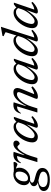

<svg xmlns="http://www.w3.org/2000/svg" viewBox="1333 -2155 1014 3832"><g transform="rotate(-90 1840.0 -239.0)"><path d="M479 -397.5Q471.5 -397.5 463.8 -400.8Q456 -404 445.2 -409Q434.5 -414 418.5 -419.8Q402.5 -425.5 379.8 -430.5Q357 -435.5 325 -439L316 -471Q357.5 -468 394.8 -469.5Q432 -471 461.5 -473.5Q491 -476 508.5 -476Q517 -476 521 -472.2Q525 -468.5 525 -461Q525 -452 520 -441.2Q515 -430.5 507.8 -420.5Q500.5 -410.5 492.8 -404Q485 -397.5 479 -397.5ZM198 -187.5Q219.5 -187.5 239.2 -196.2Q259 -205 276 -221Q293 -237 305.2 -259Q317.5 -281 324.5 -307.2Q331.5 -333.5 331.5 -363Q331.5 -401 317 -419Q302.5 -437 271 -437Q249.5 -437 229.5 -428.2Q209.5 -419.5 192.8 -403.2Q176 -387 163.5 -365.2Q151 -343.5 144 -317Q137 -290.5 137 -261Q137 -223.5 151.8 -205.2Q166.5 -187 198 -187.5ZM276.5 -479Q323 -479 352.2 -463Q381.5 -447 395.2 -419.8Q409 -392.5 409 -358.5Q409 -316 392 -277.5Q375 -239 345 -209.2Q315 -179.5 276 -162.2Q237 -145 192.5 -145Q146 -145 116.8 -161Q87.5 -177 73.8 -204.5Q60 -232 60 -265.5Q60 -308 77 -346.5Q94 -385 123.8 -415Q153.5 -445 192.8 -462Q232 -479 276.5 -479ZM168 248.5Q111.5 248.5 69.2 240Q27 231.5 -1 215.5Q-29 199.5 -42.8 177.5Q-56.5 155.5 -56.5 128.5Q-56.5 96.5 -38.5 73.2Q-20.5 50 18.5 34Q57.5 18 120.5 8.5L145.5 -13.5L196 18.5Q149.5 19 116.5 26.2Q83.5 33.5 62.5 46.2Q41.5 59 31.8 76.5Q22 94 22 115.5Q22 142 38.2 162.2Q54.5 182.5 89 193.5Q123.5 204.5 177.5 204.5Q229 204.5 262.8 192.8Q296.5 181 313.5 161.2Q330.5 141.5 330.5 118.5Q330.5 100 321.8 86.2Q313 72.5 293.2 61.8Q273.5 51 240.8 41.8Q208 32.5 160.5 22Q108 11.5 82.2 -3.8Q56.5 -19 48.2 -36.2Q40 -53.5 40 -71Q40 -97.5 56.5 -114.8Q73 -132 103 -143.5Q133 -155 173 -162.5L189 -150Q146.5 -146 128.2 -134Q110 -122 110 -104.5Q110 -95.5 114.2 -88Q118.5 -80.5 130.2 -73.2Q142 -66 165.2 -58.5Q188.5 -51 227 -42Q296 -25 334.5 -4.8Q373 15.5 388.5 40.8Q404 66 404 99Q404 132 388.8 159.2Q373.5 186.5 343.5 206.5Q313.5 226.5 269.5 237.5Q225.5 248.5 168 248.5Z M643 -405Q641.5 -405 640 -405Q638.5 -405 637 -405Q611.5 -405 589.8 -398Q568 -391 548.2 -374.2Q528.5 -357.5 509.5 -328.5L498 -333.5Q516 -390.5 541.8 -422Q567.5 -453.5 600.8 -466.2Q634 -479 672.5 -479Q681.5 -479 690.2 -478.2Q699 -477.5 708 -476.2Q717 -475 725.5 -473L657.5 -262.5H665.5Q707.5 -342 744 -389.5Q780.5 -437 815 -458Q849.5 -479 884 -479Q919 -479 934.5 -463.2Q950 -447.5 950 -425Q950 -402 938.5 -385.8Q927 -369.5 911.8 -361.2Q896.5 -353 885 -353Q882 -353 875 -359Q868 -365 859 -375Q850.5 -385 842 -391.8Q833.5 -398.5 827.5 -398.5Q812 -398.5 792.8 -384.5Q773.5 -370.5 753 -345.5Q732.5 -320.5 712.2 -287Q692 -253.5 674.2 -214.2Q656.5 -175 643.5 -133L602.5 0H520.5Z M1209.5 -34.5 1274.5 -216Q1228.5 -147.5 1192.5 -103.2Q1156.5 -59 1127.2 -34.5Q1098 -10 1073.2 -0.5Q1048.5 9 1025.5 9Q992 9 967 -3Q942 -15 928 -39.8Q914 -64.5 914 -102Q914 -145 929.8 -195.2Q945.5 -245.5 974.2 -294.8Q1003 -344 1042.2 -385Q1081.5 -426 1128.2 -450.5Q1175 -475 1227 -475Q1267.5 -475 1292.5 -456.2Q1317.5 -437.5 1331 -402L1320 -373Q1307.5 -400.5 1286.2 -414Q1265 -427.5 1237 -427.5Q1197 -427.5 1161.2 -405Q1125.5 -382.5 1095.5 -346Q1065.5 -309.5 1043.8 -267.2Q1022 -225 1010 -184.2Q998 -143.5 998 -113Q998 -84 1014.2 -69.8Q1030.5 -55.5 1057 -55.5Q1080 -55.5 1112.8 -76.8Q1145.5 -98 1179.8 -134Q1214 -170 1243.8 -216.2Q1273.5 -262.5 1291 -312L1328 -424L1388.5 -469H1423.5L1276.5 -37L1261.5 -62.5Q1281.5 -60 1307 -65.5Q1332.5 -71 1361.5 -84.8Q1390.5 -98.5 1420.5 -121L1438.5 -95Q1372 -33 1326 -11.5Q1280 10 1249 10Q1222 10 1211.8 -1.2Q1201.5 -12.5 1209.5 -34.5Z M1499.5 -328.5 1488 -333.5Q1506 -390.5 1531.8 -422Q1557.5 -453.5 1590.8 -466.2Q1624 -479 1662.5 -479Q1671.5 -479 1680 -478.2Q1688.5 -477.5 1697 -476.2Q1705.5 -475 1714.5 -473L1637.5 -231.5H1645Q1677 -292.5 1709 -338.8Q1741 -385 1774 -416Q1807 -447 1841.2 -462.8Q1875.5 -478.5 1911.5 -478.5Q1959 -478.5 1979.5 -456.8Q2000 -435 2000 -402Q2000 -384 1994 -360.2Q1988 -336.5 1974 -302L1867 -39L1862 -64Q1882.5 -63 1906.2 -69.2Q1930 -75.5 1957.2 -88.8Q1984.5 -102 2013.5 -121L2032.5 -94.5Q1988 -54 1950.8 -31.2Q1913.5 -8.5 1883.5 0.8Q1853.5 10 1828.5 10Q1796 10 1786.8 -2Q1777.5 -14 1791 -46.5L1903 -321.5Q1911 -340.5 1914.5 -353.2Q1918 -366 1918 -375.5Q1918 -390 1907.5 -398.8Q1897 -407.5 1873.5 -407.5Q1842 -407.5 1807 -385Q1772 -362.5 1738.5 -323Q1705 -283.5 1676.8 -231Q1648.5 -178.5 1630 -119L1592.5 0H1510.5L1633 -405Q1631.5 -405 1630 -405Q1628.5 -405 1627 -405Q1601.5 -405 1579.8 -398Q1558 -391 1538.2 -374.2Q1518.5 -357.5 1499.5 -328.5Z M2370.5 -34.5 2435.5 -216Q2389.5 -147.5 2353.5 -103.2Q2317.5 -59 2288.2 -34.5Q2259 -10 2234.2 -0.5Q2209.5 9 2186.5 9Q2153 9 2128 -3Q2103 -15 2089 -39.8Q2075 -64.5 2075 -102Q2075 -145 2090.8 -195.2Q2106.5 -245.5 2135.2 -294.8Q2164 -344 2203.2 -385Q2242.5 -426 2289.2 -450.5Q2336 -475 2388 -475Q2428.5 -475 2453.5 -456.2Q2478.5 -437.5 2492 -402L2481 -373Q2468.5 -400.5 2447.2 -414Q2426 -427.5 2398 -427.5Q2358 -427.5 2322.2 -405Q2286.5 -382.5 2256.5 -346Q2226.5 -309.5 2204.8 -267.2Q2183 -225 2171 -184.2Q2159 -143.5 2159 -113Q2159 -84 2175.2 -69.8Q2191.5 -55.5 2218 -55.5Q2241 -55.5 2273.8 -76.8Q2306.5 -98 2340.8 -134Q2375 -170 2404.8 -216.2Q2434.5 -262.5 2452 -312L2489 -424L2549.5 -469H2584.5L2437.5 -37L2422.5 -62.5Q2442.5 -60 2468 -65.5Q2493.5 -71 2522.5 -84.8Q2551.5 -98.5 2581.5 -121L2599.5 -95Q2533 -33 2487 -11.5Q2441 10 2410 10Q2383 10 2372.8 -1.2Q2362.5 -12.5 2370.5 -34.5Z M3043 -375.5Q3030 -403 3008.8 -416.5Q2987.5 -430 2960 -430Q2919.5 -430 2883.2 -407.5Q2847 -385 2816.8 -348.2Q2786.5 -311.5 2764.5 -269Q2742.5 -226.5 2730.5 -185.5Q2718.5 -144.5 2718.5 -113.5Q2718.5 -84.5 2734.8 -70Q2751 -55.5 2777.5 -55.5Q2797 -55.5 2823.2 -70.2Q2849.5 -85 2878.2 -111Q2907 -137 2934.5 -171.5Q2962 -206 2984.5 -246.5Q3007 -287 3020.5 -330L3114 -634Q3105 -640 3091.8 -647Q3078.5 -654 3063.5 -660.8Q3048.5 -667.5 3034 -673L3040 -696.5L3205 -726H3221L2999.5 -37L2984 -62.5Q3004 -60 3029.5 -65.5Q3055 -71 3084.2 -84.8Q3113.5 -98.5 3143.5 -121L3161 -95Q3095 -33 3049 -11.5Q3003 10 2972 10Q2944.5 10 2934.2 -1.2Q2924 -12.5 2932 -34.5L2997 -216H2997.5Q2951 -147 2914.5 -103Q2878 -59 2848.5 -34.5Q2819 -10 2794 -0.5Q2769 9 2745.5 9Q2712.5 9 2687.2 -3Q2662 -15 2648 -40Q2634 -65 2634 -102.5Q2634 -146 2650 -196.5Q2666 -247 2695 -296.8Q2724 -346.5 2763.5 -387.5Q2803 -428.5 2850.2 -453.2Q2897.5 -478 2949.5 -478Q2990 -478 3015 -459Q3040 -440 3053.5 -404.5Z M3489.5 -34.5 3554.5 -216Q3508.5 -147.5 3472.5 -103.2Q3436.5 -59 3407.2 -34.5Q3378 -10 3353.2 -0.5Q3328.5 9 3305.5 9Q3272 9 3247 -3Q3222 -15 3208 -39.8Q3194 -64.5 3194 -102Q3194 -145 3209.8 -195.2Q3225.5 -245.5 3254.2 -294.8Q3283 -344 3322.2 -385Q3361.5 -426 3408.2 -450.5Q3455 -475 3507 -475Q3547.5 -475 3572.5 -456.2Q3597.5 -437.5 3611 -402L3600 -373Q3587.5 -400.5 3566.2 -414Q3545 -427.5 3517 -427.5Q3477 -427.5 3441.2 -405Q3405.5 -382.5 3375.5 -346Q3345.5 -309.5 3323.8 -267.2Q3302 -225 3290 -184.2Q3278 -143.5 3278 -113Q3278 -84 3294.2 -69.8Q3310.5 -55.5 3337 -55.5Q3360 -55.5 3392.8 -76.8Q3425.5 -98 3459.8 -134Q3494 -170 3523.8 -216.2Q3553.5 -262.5 3571 -312L3608 -424L3668.5 -469H3703.5L3556.5 -37L3541.5 -62.5Q3561.5 -60 3587 -65.5Q3612.5 -71 3641.5 -84.8Q3670.5 -98.5 3700.5 -121L3718.5 -95Q3652 -33 3606 -11.5Q3560 10 3529 10Q3502 10 3491.8 -1.2Q3481.5 -12.5 3489.5 -34.5Z"/></g></svg>

Font: Newsreader 12pt
Style: Italic
Weight: 400
Italic angle: -17°
Version: Version 1.003